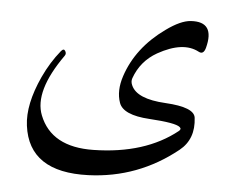

<svg xmlns="http://www.w3.org/2000/svg" viewBox="-46 -453 858 708"><g transform="rotate(5 382.5 -99.0)"><path d="M671.4 -288.1Q611.3 -320.3 519 -268.6Q459 -234.4 436 -169.4Q431.6 -156.7 438 -143.1Q459 -94.7 565.9 -88.9Q672.9 -83 677.7 -44.4Q687.5 34.2 632.8 78.1Q488.8 193.8 305.7 200.7Q85.9 209 64 38.6Q53.7 -39.1 102.1 -144.5Q128.4 -201.2 165 -246.1Q174.8 -257.8 180.7 -248Q186.5 -238.3 180.2 -230Q81.5 -90.8 115.7 -3.9Q160.2 109.4 316.4 106.4Q506.8 103 624 9.3Q633.8 1.5 625.5 -5.4Q609.4 -19.5 511.7 -25.4Q414.1 -31.2 398.7 -75Q383.3 -118.7 401.4 -173.8Q437 -282.2 542 -357.4Q595.2 -396 632.8 -398.4Q723.1 -404.3 696.8 -304.7Q689.5 -278.3 671.4 -288.1Z"/></g></svg>

Font: Amiri
Style: Regular
Weight: 400
Designer: Khaled Hosny
Version: Version 000.108